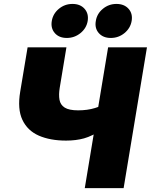

<svg xmlns="http://www.w3.org/2000/svg" viewBox="-20 -972 779 992"><path d="M321.3 -245.6Q239.3 -245.6 180.7 -271.2Q122.1 -296.9 95.7 -352.8Q69.3 -408.7 84.5 -499L122.6 -727.5H323.2L288.6 -518.6Q282.7 -482.9 287.4 -456.5Q292 -430.2 314.5 -416Q336.9 -401.9 383.8 -401.9Q432.1 -401.9 470.5 -413.8Q508.8 -425.8 531.2 -439L508.8 -303.2Q455.6 -268.6 414.1 -257.1Q372.6 -245.6 321.3 -245.6ZM418 0 538.6 -727.5H739.3L618.7 0ZM552.2 -775.9Q512.7 -775.9 490.5 -801Q468.3 -826.2 475.1 -863.8Q481 -901.4 511.5 -926.5Q542 -951.7 581.5 -951.7Q621.6 -951.7 644 -926.8Q666.5 -901.9 660.2 -863.8Q653.8 -826.2 623 -801Q592.3 -775.9 552.2 -775.9ZM325.2 -775.9Q285.2 -775.9 263.2 -801Q241.2 -826.2 247.6 -863.8Q253.9 -901.4 284.2 -926.5Q314.5 -951.7 354.5 -951.7Q394.5 -951.7 416.7 -926.8Q439 -901.9 433.1 -863.8Q426.8 -826.2 395.8 -801Q364.7 -775.9 325.2 -775.9Z"/></svg>

Font: Inter 24pt Black
Style: Italic
Weight: 900
Italic angle: -9.3988°
Designer: Rasmus Andersson
Foundry: rsms
Version: Version 4.001;git-66647c0bb